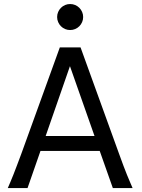

<svg xmlns="http://www.w3.org/2000/svg" viewBox="-20 -953 721 973"><path d="M334.5 -617.7 211.4 -263.7H459ZM19.5 0Q25.9 -14.6 32.7 -30.8Q39.6 -46.9 47.6 -67.1Q55.7 -87.4 65.4 -113.3Q75.2 -139.2 87.9 -173.3L283.2 -712.9H388.2L583.5 -173.3Q595.7 -139.2 605.5 -113.3Q615.2 -87.4 623.5 -67.1Q631.8 -46.9 638.7 -30.8Q645.5 -14.6 651.9 0H551.8L485.4 -188H185.1L119.6 0ZM269.5 -866.7Q269.5 -880.4 274.7 -892.3Q279.8 -904.3 288.8 -913.3Q297.9 -922.4 309.8 -927.5Q321.8 -932.6 335.4 -932.6Q349.1 -932.6 361.1 -927.5Q373 -922.4 382.1 -913.3Q391.1 -904.3 396.2 -892.3Q401.4 -880.4 401.4 -866.7Q401.4 -853 396.2 -841.1Q391.1 -829.1 382.1 -820.1Q373 -811 361.1 -805.9Q349.1 -800.8 335.4 -800.8Q321.8 -800.8 309.8 -805.9Q297.9 -811 288.8 -820.1Q279.8 -829.1 274.7 -841.1Q269.5 -853 269.5 -866.7Z"/></svg>

Font: Andika
Style: Regular
Weight: 400
Designer: Victor Gaultney, Annie Olsen, Julie Remington, Don Collingsworth, Eric Hays
Foundry: SIL International
Version: Version 1.001